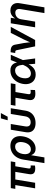

<svg xmlns="http://www.w3.org/2000/svg" viewBox="1592 -2384 998 4221"><g transform="rotate(-90 2090.5 -274.0)"><path d="M497.6 2.4Q419.9 2.4 390.6 -31.5Q361.3 -65.4 372.1 -133.8L434.1 -506.8H556.6L497.6 -150.9Q492.7 -122.6 500.5 -110.1Q508.3 -97.7 533.2 -97.7Q543.5 -97.7 550.5 -98.1Q557.6 -98.6 563 -100.1L561.5 -4.9Q550.8 -2.4 533.9 0Q517.1 2.4 497.6 2.4ZM60.1 0 143.6 -506.8H266.1L182.6 0ZM48.3 -436 64.9 -535.6H652.8L636.2 -436Z M614.7 204.1 691.9 -260.3Q706.1 -347.7 747.6 -411.1Q789.1 -474.6 852.1 -509.3Q915 -543.9 993.2 -543.9Q1069.3 -543.9 1121.1 -510.7Q1172.9 -477.5 1194.6 -415.5Q1216.3 -353.5 1202.1 -267.1Q1188.5 -182.6 1149.2 -120.4Q1109.9 -58.1 1053.7 -23.9Q997.6 10.3 932.1 10.3Q889.2 10.3 861.1 -3.7Q833 -17.6 816.7 -39.1Q800.3 -60.5 792 -83.5H787.6L740.2 204.1ZM915.5 -93.8Q957.5 -93.8 990 -116Q1022.5 -138.2 1044.2 -177.5Q1065.9 -216.8 1074.2 -268.6Q1083 -319.3 1074.7 -358.2Q1066.4 -397 1041.7 -418.5Q1017.1 -439.9 975.6 -439.9Q934.6 -439.9 901.4 -418.7Q868.2 -397.5 845.9 -359.1Q823.7 -320.8 814.9 -268.6Q806.2 -216.3 815.2 -176.8Q824.2 -137.2 849.6 -115.5Q875 -93.8 915.5 -93.8Z M1494.6 9.3Q1421.9 9.3 1373 -16.6Q1324.2 -42.5 1303.7 -91.3Q1283.2 -140.1 1294.4 -209L1348.6 -535.6H1474.6L1421.9 -216.3Q1415.5 -177.7 1424.1 -151.4Q1432.6 -125 1455.1 -111.6Q1477.5 -98.1 1512.7 -98.1Q1547.9 -98.1 1574.7 -111.6Q1601.6 -125 1618.9 -151.4Q1636.2 -177.7 1642.6 -216.3L1695.3 -535.6H1821.3L1767.1 -209Q1755.9 -140.6 1719.5 -91.8Q1683.1 -43 1625.7 -16.8Q1568.4 9.3 1494.6 9.3ZM1556.6 -604 1598.1 -753.4H1715.3L1634.8 -604Z M2139.2 4.9Q2060.5 4.9 2025.9 -31.5Q1991.2 -67.9 2002.4 -138.7L2051.8 -432.6H1876.5L1893.6 -535.6H2368.7L2351.6 -432.6H2177.2L2130.9 -151.9Q2126.5 -123.5 2136.2 -110.4Q2146 -97.2 2175.8 -97.2Q2185.5 -97.2 2199.7 -98.6Q2213.9 -100.1 2224.6 -101.6L2221.2 -2.9Q2201.2 1 2180.2 2.9Q2159.2 4.9 2139.2 4.9Z M2562.5 11.7Q2487.8 11.7 2436.5 -23.7Q2385.3 -59.1 2363.8 -121.8Q2342.3 -184.6 2355.5 -266.6Q2369.6 -349.1 2410.6 -411.6Q2451.7 -474.1 2513.4 -509Q2575.2 -543.9 2650.9 -543.9Q2702.6 -543.9 2737.1 -527.6Q2771.5 -511.2 2791.7 -483.9Q2812 -456.5 2821.3 -423.6Q2830.6 -390.6 2833.5 -357.4H2870.6L2879.4 -272.9L2915.5 0H2798.3L2775.4 -269.5Q2772.9 -302.2 2765.6 -333Q2758.3 -363.8 2744.6 -387.9Q2731 -412.1 2707.8 -426.3Q2684.6 -440.4 2649.9 -440.4Q2607.9 -440.4 2573.2 -419.2Q2538.6 -397.9 2515.1 -359.1Q2491.7 -320.3 2482.9 -266.6Q2474.6 -213.4 2483.2 -174.6Q2491.7 -135.7 2517.3 -114.5Q2543 -93.3 2584 -93.3Q2619.1 -93.3 2648.4 -108.2Q2677.7 -123 2701.9 -147.7Q2726.1 -172.4 2744.4 -203.4Q2762.7 -234.4 2775.4 -266.6L2880.4 -535.6H2996.6L2878.4 -266.6L2841.3 -182.1H2805.2Q2790 -148.9 2770 -114.7Q2750 -80.6 2721.7 -51.8Q2693.4 -22.9 2654.5 -5.6Q2615.7 11.7 2562.5 11.7Z M3181.2 0 3097.2 -406.2Q3093.8 -422.9 3084.2 -430.2Q3074.7 -437.5 3056.2 -437.5H3035.2L3051.8 -538.6H3074.7Q3141.6 -538.6 3176.5 -513.9Q3211.4 -489.3 3219.7 -435.1L3254.4 -248.5Q3262.7 -199.2 3267.1 -149.7Q3271.5 -100.1 3276.4 -49.8H3245.6Q3267.1 -100.6 3287.6 -149.9Q3308.1 -199.2 3332.5 -248.5L3477.5 -535.6H3609.9L3320.8 0Z M3777.3 -310.5 3725.6 0H3600.1L3688.5 -535.6H3809.6L3788.1 -402.3L3773.4 -402.8Q3797.4 -449.7 3825.9 -481.2Q3854.5 -512.7 3890.1 -528.3Q3925.8 -543.9 3969.7 -543.9Q4025.4 -543.9 4065.2 -519.8Q4105 -495.6 4122.6 -449.7Q4140.1 -403.8 4128.9 -337.9L4039.1 204.1H3913.1L4000 -319.3Q4009.3 -375 3988.8 -405.5Q3968.3 -436 3918.9 -436Q3885.7 -436 3856 -421.6Q3826.2 -407.2 3805.2 -379.6Q3784.2 -352.1 3777.3 -310.5Z"/></g></svg>

Font: Inter 20pt SemiBold
Style: Italic
Weight: 600
Italic angle: -9.3988°
Version: Version 4.001;git-66647c0bb